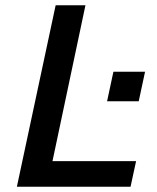

<svg xmlns="http://www.w3.org/2000/svg" viewBox="-20 -708 596 728"><path d="M191 -688 44 0H475L496 -97H179L304 -688ZM410 -436 386 -324H506L530 -436Z"/></svg>

Font: Saira UNSAM Medium Italic
Style: Regular
Weight: 500
Italic angle: -12°
Designer: Hector Gatti with collaboration of the Omnibus-Type team
Foundry: Omnibus-Type
Version: Version 0.072;PS 000.072;hotconv 1.0.88;makeotf.lib2.5.64775